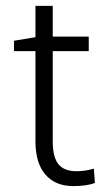

<svg xmlns="http://www.w3.org/2000/svg" viewBox="-20 -626 368 656"><path d="M101.1 -451.2H27.8V-486.8L101.1 -499V-606H160.2V-501H283.2V-451.2H160.2V-143.1Q160.2 -88.9 179.7 -64.9Q199.2 -41 241.2 -41Q271 -41 300.8 -49.8L304.2 -1Q277.3 9.8 230 9.8Q168.9 9.8 135 -29.8Q101.1 -69.3 101.1 -143.1Z"/></svg>

Font: LT Hoop Light
Style: Regular
Weight: 300
Designer: Daniel Lyons
Foundry: LyonsType
Version: Version 1.000